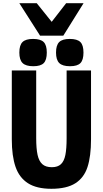

<svg xmlns="http://www.w3.org/2000/svg" viewBox="-20 -1164 640 1196"><path d="M53.5 -296.5V-725H205.5V-303.5Q205.5 -238.5 214 -199.5Q222.5 -160.5 243.5 -141.5Q264.5 -122.5 303 -122.5Q339.5 -122.5 359.5 -141.2Q379.5 -160 387.2 -198.8Q395 -237.5 395 -303.5V-725H547V-296.5Q547 -191 525.2 -124Q503.5 -57 449.5 -22.5Q395.5 12 300 12Q208 12 154 -22.8Q100 -57.5 76.8 -124.8Q53.5 -192 53.5 -296.5ZM100.5 -836.5Q100.5 -882.5 120.2 -902Q140 -921.5 186 -921.5Q232.5 -921.5 252 -902.2Q271.5 -883 271.5 -836.5Q271.5 -790.5 252.5 -771Q233.5 -751.5 187.5 -751.5Q141 -751.5 120.8 -771.2Q100.5 -791 100.5 -836.5ZM329 -836.5Q329 -882.5 348.8 -902Q368.5 -921.5 414.5 -921.5Q461 -921.5 480.5 -902.2Q500 -883 500 -836.5Q500 -790.5 481 -771Q462 -751.5 416 -751.5Q369.5 -751.5 349.2 -771.2Q329 -791 329 -836.5ZM100.5 -1144H209L302 -1028L392 -1144H500.5L374.5 -942H229.5Z"/></svg>

Font: JuliaMono ExtraBold
Style: Regular
Weight: 800
Monospace: yes
Designer: cormullion
Foundry: corm
Version: Version 0.055; ttfautohint (v1.8.4)